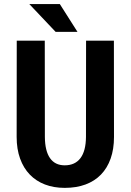

<svg xmlns="http://www.w3.org/2000/svg" viewBox="-20 -910 640 940"><path d="M537.6 -710.9 538.1 -239.7Q538.1 -180.2 521.7 -133.8Q505.4 -87.4 474.4 -55.4Q443.4 -23.4 398.7 -6.8Q354 9.8 296.9 9.8Q243.2 9.8 200 -6.8Q156.7 -23.4 126 -55.2Q95.2 -86.9 78.4 -133.5Q61.5 -180.2 61.5 -239.7L62 -710.9H199.2L199.7 -239.7Q200.2 -170.9 224.9 -135.7Q249.5 -100.6 296.9 -100.6Q347.2 -100.6 373.8 -135.7Q400.4 -170.9 400.9 -239.7L401.4 -710.9ZM359.4 -753.9H252.4L123.5 -890.1H272.9Z"/></svg>

Font: TypoPRO Roboto Mono
Style: Bold
Weight: 700
Designer: Google
Version: Version 2.000986; 2015; ttfautohint (v1.3)